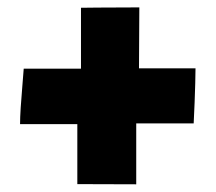

<svg xmlns="http://www.w3.org/2000/svg" viewBox="-20 -552 577 514"><path d="M344.7 -58.6 187 -59.1V-219.7H33.7Q33.7 -236.8 35.4 -263.7Q37.1 -290.5 39.6 -318.8Q42 -347.2 43.5 -368.2H196.8V-531.2L241.7 -531.7L353 -532.2Q353 -485.8 352.5 -441.9Q352.1 -397.9 352.1 -369.1H503.4Q503.4 -354 502.7 -329.6Q502 -305.2 501 -277.8L498.5 -221.7H344.7Z"/></svg>

Font: Seymour One
Style: Regular
Weight: 400
Designer: Vernon Adams
Foundry: Vernon Adams
Version: Version 1.100; ttfautohint (v1.8.4.7-5d5b);gftools[0.9.33]